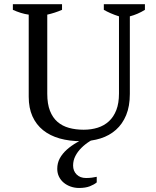

<svg xmlns="http://www.w3.org/2000/svg" viewBox="-20 -683 762 940"><path d="M43 -662.6H283.7V-634.8Q248.5 -619.6 211.4 -611.3V-224.1Q211.4 -174.3 224.6 -140.6Q237.8 -106.9 261.5 -86.4Q285.2 -65.9 317.9 -56.9Q350.6 -47.9 389.6 -47.9Q426.8 -47.9 458.5 -57.9Q490.2 -67.9 513.4 -89.4Q536.6 -110.8 549.6 -144.3Q562.5 -177.7 562.5 -225.1V-603Q540.5 -609.9 521.7 -618.2Q502.9 -626.5 488.3 -634.8V-662.6H689.5V-634.8Q653.8 -612.8 615.7 -603V-223.1Q615.7 -163.1 597.7 -119.4Q579.6 -75.7 547.6 -47.4Q515.6 -19 472.4 -5.4Q429.2 8.3 378.9 8.3Q319.8 8.3 272.2 -5.1Q224.6 -18.6 190.9 -45.7Q157.2 -72.8 138.9 -113.5Q120.6 -154.3 120.6 -209.5V-611.3Q101.6 -613.8 81.5 -620.1Q61.5 -626.5 43 -634.8ZM469.2 -19Q443.8 -6.8 420.2 8.1Q396.5 22.9 378.2 41.3Q359.9 59.6 348.9 81.1Q337.9 102.5 337.9 127.4Q337.9 153.8 355 171.1Q372.1 188.5 401.4 188.5Q416.5 188.5 429.4 186.8Q442.4 185.1 453.6 182.6V210Q440.9 220.7 419.7 229Q398.4 237.3 367.2 237.3Q345.7 237.3 326.2 230.5Q306.6 223.6 292 211.4Q277.3 199.2 268.8 181.9Q260.3 164.6 260.3 143.6Q260.3 115.2 272.7 92.3Q285.2 69.3 306.9 49.8Q328.6 30.3 357.7 13.7Q386.7 -2.9 420.4 -19Z"/></svg>

Font: PT Astra Serif
Style: Regular
Weight: 400
Designer: A.Korolkova, I. Chaeva
Foundry: ParaType Ltd
Version: Version 1.002